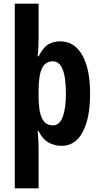

<svg xmlns="http://www.w3.org/2000/svg" viewBox="-20 -780 541 1040"><path d="M468 -272Q468 -140 428 -65Q388 10 314 10Q273 10 241 -9Q209 -28 189 -70H184Q187 -37 188 -15.5Q189 6 189 21V240H60V-760H189V-573Q189 -554 188 -527.5Q187 -501 184 -475H189Q214 -523 241.5 -539.5Q269 -556 306 -556Q383 -556 425.5 -481.5Q468 -407 468 -272ZM337 -271Q337 -362 319 -405Q301 -448 267 -448Q226 -448 207.5 -410Q189 -372 189 -287V-259Q189 -177 207.5 -139Q226 -101 266 -101Q303 -101 320 -147.5Q337 -194 337 -271Z"/></svg>

Font: Noto Sans Sinhala UI ExtraCondensed
Style: Bold
Weight: 700
Width: 2
Designer: Jelle Bosma - Monotype Design Team
Foundry: Monotype Imaging Inc.
Version: Version 2.006; ttfautohint (v1.8.4.7-5d5b)